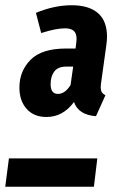

<svg xmlns="http://www.w3.org/2000/svg" viewBox="-22 -712 449 732"><path d="M52 -378Q52 -441 94.5 -484Q137 -527 230 -527H266L268 -542Q270 -558 270 -563Q270 -585 259 -594.5Q248 -604 226 -604Q191 -604 135 -586L115 -663Q185 -692 251 -692Q317 -692 351.5 -662Q386 -632 386 -572Q386 -557 383 -537L363 -393Q362 -387 362 -378Q362 -368 366 -361Q370 -354 380 -349L344 -269Q277 -274 260 -323Q218 -266 155 -266Q107 -266 79.5 -297Q52 -328 52 -378ZM247 -388 257 -458H230Q199 -458 185 -439.5Q171 -421 171 -391Q171 -354 199 -354Q226 -354 247 -388ZM-2 0 12 -108H349L336 0Z"/></svg>

Font: Fira Sans Extra Condensed SemiBold
Style: Italic
Weight: 600
Width: 3
Italic angle: -8°
Designer: Carrois Corporate & Edenspiekermann AG
Foundry: Carrois Corporate GbR & Edenspiekermann AG
Version: Version 4.203